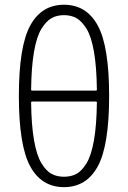

<svg xmlns="http://www.w3.org/2000/svg" viewBox="-20 -770 540 810"><path d="M116.2 -341.8Q111.3 -341.8 111.3 -337.9Q112.3 -243.2 123.5 -178.7Q134.8 -114.3 154.8 -81.5Q174.8 -48.8 197.3 -36.6Q219.7 -24.4 250 -24.4Q280.3 -24.4 302.7 -36.6Q325.2 -48.8 345.2 -81.5Q365.2 -114.3 376.5 -178.7Q387.7 -243.2 388.7 -337.9Q388.7 -341.8 383.8 -341.8ZM111.3 -391.6Q111.3 -387.7 116.2 -387.7H383.8Q388.7 -387.7 388.7 -391.6Q387.7 -486.3 376.5 -551.3Q365.2 -616.2 345.2 -648.4Q325.2 -680.7 302.7 -693.4Q280.3 -706.1 250 -706.1Q219.7 -706.1 197.3 -693.4Q174.8 -680.7 154.8 -648.4Q134.8 -616.2 123.5 -551.8Q112.3 -487.3 111.3 -391.6ZM392.6 -68.4Q344.7 19.5 250 19.5Q155.3 19.5 107.4 -68.4Q59.6 -156.2 59.6 -365.2Q59.6 -574.2 107.4 -662.1Q155.3 -750 250 -750Q344.7 -750 392.6 -662.1Q440.4 -574.2 440.4 -365.2Q440.4 -156.2 392.6 -68.4Z"/></svg>

Font: Rounded-L Mgen+ 1m light
Style: Regular
Weight: 200
Designer: [Source Han Sans]
Ryoko NISHIZUKA  (kana & ideographs); Paul D. Hunt (Latin, Greek & Cyrillic); Wenlong ZHANG  (bopomofo
Version: Version 1.059.20150602